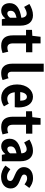

<svg xmlns="http://www.w3.org/2000/svg" viewBox="1337 -2149 826 3540"><g transform="rotate(90 1750.0 -379.0)"><path d="M179 12C234 12 281 -14 319 -64H322L335 0H453V-343C453 -496 376 -574 261 -574C189 -574 122 -549 53 -508L107 -411C161 -442 194 -458 232 -458C276 -458 306 -419 307 -359C138 -333 38 -269 38 -145C38 -49 91 12 179 12ZM229 -101C201 -101 179 -117 179 -161C179 -217 210 -250 307 -270V-152C287 -123 258 -101 229 -101Z M822 12C877 12 924 -1 958 -13L933 -118C910 -108 887 -102 862 -102C808 -102 780 -134 780 -203V-446H944V-562H780V-714H658L640 -562L531 -556V-446H632V-203C632 -73 685 12 822 12Z M1322 12C1379 12 1409 4 1456 -14L1422 -124C1401 -112 1385 -107 1368 -107C1330 -107 1302 -128 1302 -186V-772H1154V-193C1154 -65 1213 12 1322 12Z M1781 12C1839 12 1896 -6 1941 -39L1891 -128C1861 -110 1834 -100 1800 -100C1735 -100 1690 -147 1681 -238H1956C1958 -252 1961 -280 1961 -307C1961 -463 1894 -574 1763 -574C1646 -574 1537 -463 1537 -281C1537 -95 1645 12 1781 12ZM1678 -339C1685 -420 1723 -462 1766 -462C1814 -462 1837 -415 1837 -339Z M2322 12C2377 12 2424 -1 2458 -13L2433 -118C2410 -108 2387 -102 2362 -102C2308 -102 2280 -134 2280 -203V-446H2444V-562H2280V-714H2158L2140 -562L2031 -556V-446H2132V-203C2132 -73 2185 12 2322 12Z M2679 12C2734 12 2781 -14 2819 -64H2822L2835 0H2953V-343C2953 -496 2876 -574 2761 -574C2689 -574 2622 -549 2553 -508L2607 -411C2661 -442 2694 -458 2732 -458C2776 -458 2806 -419 2807 -359C2638 -333 2538 -269 2538 -145C2538 -49 2591 12 2679 12ZM2729 -101C2701 -101 2679 -117 2679 -161C2679 -217 2710 -250 2807 -270V-152C2787 -123 2758 -101 2729 -101Z M3240 14C3379 14 3455 -65 3455 -163C3455 -267 3373 -306 3306 -333C3246 -358 3198 -370 3198 -411C3198 -443 3221 -466 3266 -466C3311 -466 3337 -447 3379 -418L3445 -507C3397 -543 3347 -575 3263 -575C3139 -575 3061 -505 3061 -405C3061 -310 3141 -268 3207 -240C3266 -214 3317 -198 3317 -155C3317 -121 3294 -95 3242 -95C3187 -95 3153 -119 3100 -157L3033 -65C3091 -18 3160 14 3240 14Z"/></g></svg>

Font: Noto Sans Mono CJK HK
Style: Bold
Weight: 700
Designer: Ryoko NISHIZUKA 西塚涼子 (kana, bopomofo & ideographs); Paul D. Hunt (Latin, Greek & Cyrillic); Sandoll Communications 산돌커뮤니
Foundry: Adobe
Version: Version 2.004;hotconv 1.0.118;makeotfexe 2.5.65603